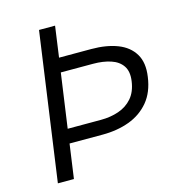

<svg xmlns="http://www.w3.org/2000/svg" viewBox="-108 -815 832 907"><g transform="rotate(-15 308.5 -361.5)"><path d="M63.5 0 165 -723H243.5L222.5 -572H380Q454 -572 507.8 -551.2Q561.5 -530.5 587.8 -487Q614 -443.5 604 -376Q594 -303 555.5 -257Q517 -211 458 -189.2Q399 -167.5 327.5 -167.5H165.5L142 0ZM175 -237H337.5Q385 -237 425 -250.8Q465 -264.5 491.5 -295Q518 -325.5 525 -376Q531.5 -422 513 -449.8Q494.5 -477.5 457 -490Q419.5 -502.5 370 -502.5H212.5Z"/></g></svg>

Font: Public Sans Thin Light
Style: Italic
Weight: 300
Italic angle: -8°
Version: Version 2.001